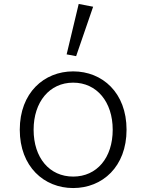

<svg xmlns="http://www.w3.org/2000/svg" viewBox="-20 -937 740 971"><path d="M317 -662 365 -653 451 -903 378 -917ZM80 -281C80 -94 203 14 350 14C498 14 620 -94 620 -281C620 -468 498 -576 350 -576C203 -576 80 -468 80 -281ZM550 -281C550 -139 470 -44 350 -44C230 -44 150 -139 150 -281C150 -421 230 -519 350 -519C470 -519 550 -421 550 -281Z"/></svg>

Font: Kawkab Mono Light
Style: Regular
Weight: 300
Monospace: yes
Designer: Abdullah Arif
Foundry: Abdullah Arif
Version: Version 1.000;PS 000.500;hotconv 1.0.88;makeotf.lib2.5.64775